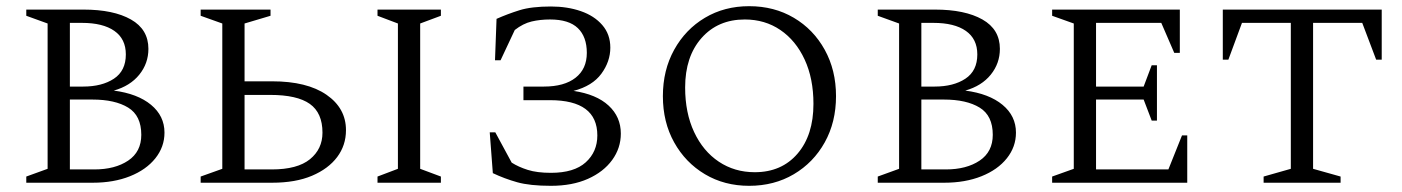

<svg xmlns="http://www.w3.org/2000/svg" viewBox="-20 -591 4534 621"><path d="M65 0V-20L134 -45V-515L65 -540V-560H250Q347 -560 403.5 -528Q460 -496 460 -433Q460 -386 430.5 -349.5Q401 -313 348 -298Q425 -288 468.5 -252Q512 -216 512 -162Q512 -116 482.5 -79Q453 -42 400.5 -21Q348 0 280 0ZM245 -517H206V-311H249Q310 -311 348.5 -336.5Q387 -362 387 -415Q387 -465 350 -491Q313 -517 245 -517ZM279 -269H206V-43H285Q352 -43 394.5 -71.5Q437 -100 437 -155Q437 -217 394.5 -243Q352 -269 279 -269Z M860 0H629V-20L699 -45V-515L629 -540V-560H855V-540L771 -515V-328H860Q973 -328 1036 -284.5Q1099 -241 1099 -170Q1099 -121 1070.5 -83Q1042 -45 989 -22.5Q936 0 860 0ZM854 -284H771V-43H859Q942 -43 982.5 -76Q1023 -109 1023 -162Q1023 -226 982 -255Q941 -284 854 -284ZM1201 0V-20L1267 -45V-515L1201 -540V-560H1406V-540L1339 -515V-45L1406 -20V0Z M1762 -570Q1815 -570 1858.5 -555Q1902 -540 1928 -510Q1954 -480 1954 -437Q1954 -392 1925 -352.5Q1896 -313 1835 -297Q1909 -286 1948.5 -249.5Q1988 -213 1988 -159Q1988 -112 1960 -73.5Q1932 -35 1881.5 -12.5Q1831 10 1762 10Q1694 10 1653 -1.5Q1612 -13 1574 -31L1564 -163H1582L1635 -65Q1657 -51 1687 -41.5Q1717 -32 1762 -32Q1837 -32 1874.5 -66Q1912 -100 1912 -153Q1912 -267 1759 -267H1673V-311H1739Q1805 -311 1841.5 -339.5Q1878 -368 1878 -420Q1878 -472 1849 -500Q1820 -528 1759 -528Q1727 -528 1699.5 -521.5Q1672 -515 1645 -494L1599 -396H1581L1586 -530Q1622 -546 1660.5 -558Q1699 -570 1762 -570Z M2403 10Q2323 10 2260 -27.5Q2197 -65 2160.5 -130.5Q2124 -196 2124 -280Q2124 -364 2160.5 -430Q2197 -496 2260 -533.5Q2323 -571 2403 -571Q2484 -571 2547.5 -533.5Q2611 -496 2647.5 -430Q2684 -364 2684 -280Q2684 -196 2647.5 -130.5Q2611 -65 2547.5 -27.5Q2484 10 2403 10ZM2421 -34Q2508 -34 2559.5 -94Q2611 -154 2611 -255Q2611 -337 2582.5 -398.5Q2554 -460 2504 -494Q2454 -528 2389 -528Q2302 -528 2249 -468Q2196 -408 2196 -308Q2196 -226 2225 -164Q2254 -102 2305 -68Q2356 -34 2421 -34Z M2819 0V-20L2888 -45V-515L2819 -540V-560H3004Q3101 -560 3157.5 -528Q3214 -496 3214 -433Q3214 -386 3184.5 -349.5Q3155 -313 3102 -298Q3179 -288 3222.5 -252Q3266 -216 3266 -162Q3266 -116 3236.5 -79Q3207 -42 3154.5 -21Q3102 0 3034 0ZM2999 -517H2960V-311H3003Q3064 -311 3102.5 -336.5Q3141 -362 3141 -415Q3141 -465 3104 -491Q3067 -517 2999 -517ZM3033 -269H2960V-43H3039Q3106 -43 3148.5 -71.5Q3191 -100 3191 -155Q3191 -217 3148.5 -243Q3106 -269 3033 -269Z M3383 0V-20L3453 -45V-515L3383 -540V-560H3796V-420H3778L3736 -517H3525V-311H3679L3705 -380H3722V-201H3705L3679 -269H3525V-43H3759L3803 -153H3820V0Z M4067 0V-20L4155 -45V-517H3997L3953 -398H3935V-560H4449V-398H4431L4386 -517H4227V-45L4316 -20V0Z"/></svg>

Font: Spectral SC Light
Style: Regular
Weight: 300
Designer: Jean-Baptiste Levee
Foundry: Production Type
Version: Version 2.001